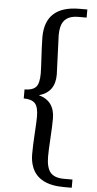

<svg xmlns="http://www.w3.org/2000/svg" viewBox="-68 -912 589 1162"><g transform="rotate(5 226.5 -331.5)"><path d="M254.9 -704.6 264.2 -463.9Q264.2 -357.4 167.5 -330.6Q264.2 -303.7 264.2 -196.8Q264.2 -149.4 259.5 -75.9Q254.9 -2.4 254.9 33.7Q254.9 100.1 279.3 130.1Q303.7 160.2 362.3 160.2H414.1V210H367.2Q212.4 210 171.9 108.4Q157.7 71.8 157.7 29.3Q157.7 -25.9 162.4 -97.9Q167 -169.9 167 -200.2Q167 -259.8 145.8 -281.5Q124.5 -303.2 77.6 -303.2V-357.9Q124.5 -357.9 145.8 -379.2Q167 -400.4 167 -463.9Q167 -481.9 165.5 -506.8Q157.7 -638.2 157.7 -682.1Q157.7 -873 367.2 -873H414.1V-823.7H362.8Q277.3 -823.7 260.3 -753.9Q254.9 -732.4 254.9 -704.6Z"/></g></svg>

Font: Arbutus Slab
Style: Regular
Weight: 400
Designer: Karolina Lach
Foundry: Karolina Lach
Version: Version 1.001; ttfautohint (v0.92) -l 10 -r 16 -G 200 -x 7 -